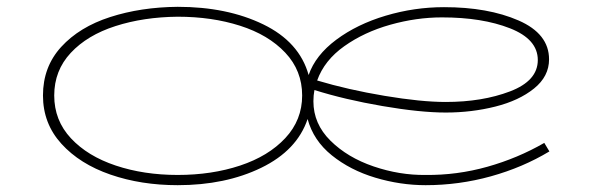

<svg xmlns="http://www.w3.org/2000/svg" viewBox="-20 -517 1743 563"><path d="M1591 -73Q1513 -26 1419.5 0Q1326 26 1228 26Q1154 26 1080.5 4Q1007 -18 953 -61.5Q899 -105 882 -168Q851 -76 746 -25Q641 26 501 26Q394 26 304 -5Q214 -36 160 -95.5Q106 -155 106 -237Q106 -321 159.5 -379.5Q213 -438 303 -467Q393 -496 501 -497Q646 -497 752 -445.5Q858 -394 885 -297Q905 -355 966 -400.5Q1027 -446 1111 -471Q1195 -496 1282 -496Q1411 -496 1500.5 -457Q1590 -418 1590 -343Q1590 -293 1546 -257.5Q1502 -222 1432.5 -204.5Q1363 -187 1287 -187Q1212 -187 1101.5 -206Q991 -225 902 -253Q899 -237 899 -220Q899 -154 949 -104.5Q999 -55 1075.5 -29Q1152 -3 1228 -4Q1320 -3 1409 -28Q1498 -53 1576 -98ZM866 -237Q866 -310 816.5 -362.5Q767 -415 684 -441.5Q601 -468 501 -468Q401 -467 318.5 -440.5Q236 -414 187.5 -362Q139 -310 139 -237Q139 -164 188 -111.5Q237 -59 319.5 -31.5Q402 -4 501 -4Q601 -4 684 -31.5Q767 -59 816.5 -112Q866 -165 866 -237ZM910 -281Q1000 -254 1107.5 -236Q1215 -218 1287 -218Q1394 -218 1475.5 -249Q1557 -280 1557 -341Q1557 -402 1475.5 -434Q1394 -466 1276 -466Q1201 -466 1124.5 -444.5Q1048 -423 989.5 -381.5Q931 -340 910 -281Z"/></svg>

Font: BioRhyme Expanded ExtraLight
Style: Regular
Weight: 275
Width: 7
Designer: Aoife Mooney
Foundry: Aoife Mooney Type
Version: Version 1.001